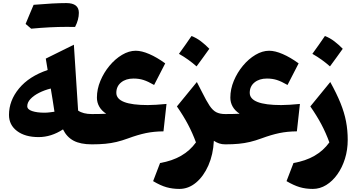

<svg xmlns="http://www.w3.org/2000/svg" viewBox="-20 -933 2303 1241"><path d="M288.1 -480.5 275.9 -554.2 457.5 -644 484.9 -218.3Q517.1 -195.8 573.7 -195.8H574.2V0H573.7Q500.5 0 456.1 -23.4Q411.6 -46.9 387.2 -96.7Q311 -46.9 229.5 -46.9Q142.1 -46.9 90.1 -86.2Q38.1 -125.5 38.1 -190.4Q38.1 -282.7 103 -361.3Q168 -439.9 288.1 -480.5ZM308.1 -360.8Q267.1 -350.6 232.4 -333Q197.8 -315.4 177 -293.2Q156.2 -271 156.2 -246.6Q156.2 -225.6 187.7 -215.1Q219.2 -204.6 267.1 -204.6Q284.2 -204.6 301.3 -206.8Q318.4 -209 332 -210.9Q325.7 -252.9 320.1 -288.1Q314.5 -323.2 308.1 -360.8ZM409.2 -759.3Q305.7 -759.3 181.6 -747.6L145.5 -778.3Q158.7 -810.1 171.4 -840.8Q184.1 -871.6 197.3 -901.9Q328.1 -913.1 408.9 -913.1Q489.7 -913.1 489.7 -850.1Q489.7 -806.2 465.3 -758.8Z M857.4 -605Q895.5 -605 944.8 -583.7Q994.1 -562.5 1047.9 -523.4L976.1 -383.8Q936.5 -406.7 907.5 -416Q878.4 -425.3 842.8 -425.3Q793.5 -425.3 762.7 -400.1Q731.9 -375 731.9 -333Q731.9 -253.9 935.1 -253.9Q960.4 -253.9 990.2 -255.9Q1020 -257.8 1056.2 -261.2L1036.6 -84Q975.1 -83.5 923.3 -72.8Q871.6 -62 808.1 -38.6Q768.1 -23.9 733.2 -15.6Q698.2 -7.3 660.6 -3.7Q623 0 574.2 0Q552.7 0 552.7 -38.6V-157.2Q552.7 -195.8 574.2 -195.8Q596.7 -195.8 622.1 -196.3Q647.5 -196.8 666.5 -197.8Q636.2 -217.8 621.3 -244.4Q606.4 -271 606.4 -301.8Q606.4 -356.9 628.9 -410.6Q651.4 -464.4 688 -508.3Q724.6 -552.2 769 -578.6Q813.5 -605 857.4 -605Z M1252.4 -402.8 1285.2 -338.9Q1314 -280.8 1334.7 -249.8Q1355.5 -218.8 1378.7 -207.3Q1401.9 -195.8 1436 -195.8H1436.5V0H1436Q1414.1 0 1396.7 -5.9Q1379.4 -11.7 1362.3 -22.9Q1357.9 65.9 1326.9 136.2Q1295.9 206.5 1247.1 247.3Q1198.2 288.1 1139.6 288.1Q1095.2 288.1 1056.6 277.3Q1018.1 266.6 969.7 237.8L1014.6 120.6Q1169.9 94.2 1246.6 -12.7Q1224.1 -73.7 1194.8 -129.2Q1165.5 -184.6 1123.5 -245.1ZM1217.8 -700.2Q1250 -688 1278.8 -666Q1307.6 -644 1333 -617.7Q1313 -589.8 1292.5 -561.3Q1272 -532.7 1250.5 -503.9Q1225.6 -525.9 1197.3 -546.4Q1168.9 -566.9 1136.7 -585Q1158.2 -614.3 1178.2 -643.1Q1198.2 -671.9 1217.8 -700.2Z M1719.7 -605Q1757.8 -605 1807.1 -583.7Q1856.4 -562.5 1910.2 -523.4L1838.4 -383.8Q1798.8 -406.7 1769.8 -416Q1740.7 -425.3 1705.1 -425.3Q1655.8 -425.3 1625 -400.1Q1594.2 -375 1594.2 -333Q1594.2 -253.9 1797.4 -253.9Q1822.8 -253.9 1852.5 -255.9Q1882.3 -257.8 1918.5 -261.2L1898.9 -84Q1837.4 -83.5 1785.6 -72.8Q1733.9 -62 1670.4 -38.6Q1630.4 -23.9 1595.5 -15.6Q1560.5 -7.3 1522.9 -3.7Q1485.4 0 1436.5 0Q1415 0 1415 -38.6V-157.2Q1415 -195.8 1436.5 -195.8Q1459 -195.8 1484.4 -196.3Q1509.8 -196.8 1528.8 -197.8Q1498.5 -217.8 1483.6 -244.4Q1468.8 -271 1468.8 -301.8Q1468.8 -356.9 1491.2 -410.6Q1513.7 -464.4 1550.3 -508.3Q1586.9 -552.2 1631.3 -578.6Q1675.8 -605 1719.7 -605Z M2227.5 -28.8Q2227.5 35.6 2209.7 92.8Q2191.9 149.9 2160.6 193.8Q2129.4 237.8 2088.6 262.9Q2047.9 288.1 2002 288.1Q1955.6 288.1 1917 276.6Q1878.4 265.1 1832 237.8L1877 120.6Q2032.2 94.2 2108.9 -12.7Q2086.4 -74.2 2056.9 -129.9Q2027.3 -185.5 1985.8 -245.1L2114.7 -402.8Q2155.8 -328.6 2180.7 -267.1Q2205.6 -205.6 2216.6 -148.2Q2227.5 -90.8 2227.5 -28.8ZM2080.1 -700.2Q2112.3 -688 2141.1 -666Q2169.9 -644 2195.3 -617.7Q2175.3 -589.8 2154.8 -561.3Q2134.3 -532.7 2112.8 -503.9Q2087.9 -525.9 2059.6 -546.4Q2031.2 -566.9 1999 -585Q2020.5 -614.3 2040.5 -643.1Q2060.5 -671.9 2080.1 -700.2Z"/></svg>

Font: Pinar-DS2-FD ExtraBold
Style: Regular
Weight: 800
Designer: Amin Abedi
Version: Version 3.000